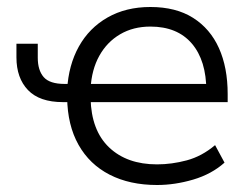

<svg xmlns="http://www.w3.org/2000/svg" viewBox="-20 -521 706 549"><path d="M429 8Q351 8 293.5 -21.5Q236 -51 204.5 -107Q173 -163 172 -242L183 -229H160Q93 -229 60 -263.5Q27 -298 27 -357V-396H88V-356Q88 -320 105 -300.5Q122 -281 165 -281H186L172 -265Q176 -335 205.5 -388Q235 -441 287.5 -471Q340 -501 410 -501Q483 -501 532 -470Q581 -439 606 -383.5Q631 -328 631 -252V-229H230L239 -240Q241 -148 292 -99.5Q343 -51 429 -51Q471 -51 514 -62.5Q557 -74 595 -106L622 -56Q585 -23 532.5 -7.5Q480 8 429 8ZM410 -445Q361 -445 323.5 -423Q286 -401 264 -361.5Q242 -322 239 -268L227 -281H591L570 -261Q570 -348 528.5 -396.5Q487 -445 410 -445Z"/></svg>

Font: Nunito Sans 8pt Light
Style: Regular
Weight: 300
Version: Version 3.101;gftools[0.9.27]